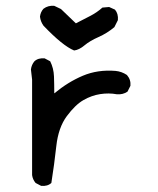

<svg xmlns="http://www.w3.org/2000/svg" viewBox="-20 -635 540 658"><path d="M121 2 102 -8Q92 -20 90 -35V-362L86 -397Q88 -413 98 -425Q111 -437 133 -435L152 -425Q164 -401 165 -373Q166 -345 166 -315Q213 -354 264 -375.5Q315 -397 376 -392Q397 -390 415 -378Q429 -362 427 -341L417 -321Q401 -310 380 -312Q353 -317 323.5 -312.5Q294 -308 266 -292Q238 -276 209 -237Q180 -198 173 -134.5Q166 -71 156 -8Q143 4 121 2ZM234 -462Q195 -478 129 -547Q119 -561 117 -578Q119 -594 129 -605Q145 -617 166 -615L189 -604L240 -555Q265 -568 288.5 -580Q312 -592 331 -609L354 -611L374 -602Q386 -588 384 -566L372 -542Q347 -521 317.5 -508Q288 -495 269.5 -479.5Q251 -464 234 -462Z"/></svg>

Font: Kosefont JP
Style: Regular
Weight: 400
Designer: Nozomi Seto 瀬戸のぞみ
Version: Version 3.00;June 19, 2020